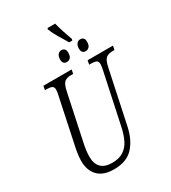

<svg xmlns="http://www.w3.org/2000/svg" viewBox="-245 -1158 1148 1290"><g transform="rotate(-30 329.5 -513.0)"><path d="M415 -880Q392 -918 370.5 -953.5Q349 -989 334 -1027L337 -1036H396Q403 -1006 416 -966Q429 -926 442 -891L439 -880ZM337 -773Q304 -773 304 -811Q304 -833 314.5 -847Q325 -861 343 -861Q357 -861 366 -852Q375 -843 375 -824Q375 -795 363 -784Q351 -773 337 -773ZM483 -773Q450 -773 450 -811Q450 -833 460.5 -847Q471 -861 488 -861Q521 -861 521 -824Q521 -795 508.5 -784Q496 -773 483 -773ZM251 10Q169 10 127.5 -32.5Q86 -75 86 -149Q86 -172 90 -201Q94 -230 99 -252L173 -603Q180 -633 180 -648Q180 -670 166.5 -676.5Q153 -683 129 -683H113L119 -714H338L332 -683H314Q283 -683 265 -669Q247 -655 236 -603L161 -249Q148 -188 148 -147Q148 -34 262 -34Q315 -34 349 -56Q383 -78 402 -116Q421 -154 432 -202L518 -605Q524 -633 524 -648Q524 -670 510.5 -676.5Q497 -683 472 -683H456L462 -714H659L652 -683H636Q605 -683 587 -669Q569 -655 558 -603L471 -193Q451 -100 399.5 -45Q348 10 251 10Z"/></g></svg>

Font: Noto Serif ExtraCondensed Light
Style: Italic
Weight: 300
Width: 2
Italic angle: -12°
Designer: Monotype Design Team
Foundry: Monotype Imaging Inc.
Version: Version 2.014; ttfautohint (v1.8.4.7-5d5b)